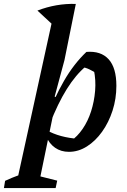

<svg xmlns="http://www.w3.org/2000/svg" viewBox="-93 -765 647 980"><path d="M-14 195 185 -713 294 -745 236 -458 186 -272 196 -267 101 195ZM-73 195 -67 158Q-30 141 -4.5 132Q21 123 48 119L199 157L191 195ZM180 -635 98 -711Q194 -748 294 -745ZM259 10Q218 10 188 -11Q158 -32 143 -69L144 -101Q211 -63 309 -56L268 -45Q302 -68 329 -107.5Q356 -147 372 -197Q388 -247 392.5 -301.5Q397 -356 386 -409L403 -389Q383 -401 364 -410.5Q345 -420 323 -423L346 -427Q294 -384 248 -310.5Q202 -237 161 -131L140 -150Q184 -266 233.5 -352Q283 -438 348 -500Q422 -506 461.5 -462.5Q501 -419 501 -327Q501 -261 481.5 -200.5Q462 -140 428 -92.5Q394 -45 350.5 -17.5Q307 10 259 10Z"/></svg>

Font: Piazzolla Thin
Style: Bold Italic
Weight: 700
Italic angle: -11.3°
Version: Version 2.005